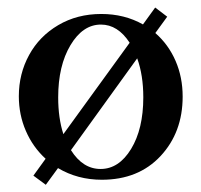

<svg xmlns="http://www.w3.org/2000/svg" viewBox="-20 -477 547 522"><path d="M104.5 25.4 70.8 0.5 104 -45.4Q69.3 -77.1 50.3 -121.1Q31.2 -165 31.2 -215.3Q31.2 -276.4 59.1 -327.4Q86.9 -378.4 138.4 -408.7Q189.9 -439 255.4 -439Q318.4 -439 368.7 -410.6L401.9 -456.5L434.6 -431.6L402.3 -387.2Q438 -356 457.3 -311.5Q476.6 -267.1 476.6 -214.4Q476.6 -117.2 416.5 -52.7Q356.4 11.7 256.8 11.7Q190.9 11.7 137.7 -20ZM138.2 -212.4Q138.2 -155.8 152.3 -112.3L332.5 -360.8Q300.3 -410.2 254.4 -410.2Q205.1 -410.2 171.6 -354.2Q138.2 -298.3 138.2 -212.4ZM253.4 -17.6Q303.2 -17.6 336.4 -72Q369.6 -126.5 369.6 -212.4Q369.6 -272.5 353 -318.4L172.9 -68.8Q205.1 -17.6 253.4 -17.6Z"/></svg>

Font: Elstob 14pt Medium
Style: Regular
Weight: 500
Designer: Peter S. Baker
Version: Version 1.015